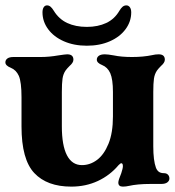

<svg xmlns="http://www.w3.org/2000/svg" viewBox="-30 -684 650 714"><path d="M50 -213.5V-322Q50 -379 40 -402Q30 -424 10 -432Q-10 -440 -10 -452Q-10 -461 -2.5 -466.5Q5 -472 20 -472H121Q153 -472 187 -478Q213 -482 220 -482Q243 -482 243 -462Q243 -456 239 -450Q235 -444 229 -439Q219 -429 214 -422Q205 -409 202.5 -391.5Q200 -374 200 -342V-214Q200 -143 219 -106.5Q238 -70 274.6 -70Q305.1 -70 331.1 -89.5Q357 -109 373.5 -149.5Q390 -190 390 -251V-342Q390 -389 380 -412Q370 -434 350 -442Q330 -450 330 -462Q330 -471 337.5 -476.5Q345 -482 360 -482Q371 -482 393 -478Q421 -472 461 -472Q502.7 -472 536 -479Q548 -482 560 -482Q583 -482 583 -462Q583 -456 579 -450Q575 -444 569 -439Q559 -429 554 -422Q545 -409 542.5 -391.5Q540 -374 540 -342V-140Q540 -87 550 -60Q554 -50 561 -45Q568 -40 580 -40Q589 -40 594.5 -34.5Q600 -29 600 -20Q600 -12 592.5 -6Q585 0 570 0H532Q504 0 484 2Q464 4 451 7Q438 10 427 10Q410 10 410 -5Q410 -14 421 -40Q427 -58 427 -66Q427 -77 421 -77Q418 -77 411 -70Q379 -32 334 -11Q289 10 235 10Q145 10 97.5 -40.5Q50 -91 50 -213.5ZM128 -638Q128 -650 132.5 -657Q137 -664 145 -664Q152 -664 158 -659Q164 -654 170 -644Q189 -613 220 -598.5Q251 -584 293 -584Q334 -584 365 -598.5Q396 -613 414 -644Q420 -654 426 -659Q432 -664 440 -664Q448 -664 453 -657Q458 -650 458 -638Q458 -604 437 -575.5Q416 -547 378.5 -530.5Q341 -514 293 -514Q245 -514 207.5 -530.5Q170 -547 149 -575.5Q128 -604 128 -638Z"/></svg>

Font: Raigarh
Style: Regular
Weight: 400
Designer: jaikishan Patel
Foundry: MagicType
Version: Version 1.000;FEAKit 1.0